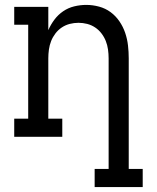

<svg xmlns="http://www.w3.org/2000/svg" viewBox="-20 -558 640 783"><path d="M366 205V131H423V-320Q423 -338 420.5 -356Q418 -374 411.5 -390.5Q405 -407 394 -421.5Q383 -436 368 -446Q353 -456 335.5 -460.5Q318 -465 300 -465Q282 -465 264.5 -460.5Q247 -456 232 -446Q217 -436 206 -421.5Q195 -407 188.5 -390.5Q182 -374 179.5 -356Q177 -338 177 -320V-74H234V0H38V-74H95V-457H38V-530H177V-435Q187 -458 202 -478Q217 -498 237.5 -512Q258 -526 282.5 -532Q307 -538 332 -538Q358 -538 384 -531Q410 -524 431 -508.5Q452 -493 467 -471Q482 -449 490.5 -424Q499 -399 502 -372.5Q505 -346 505 -320V131H562V205Z"/></svg>

Font: Iosevka Curly Slab Extended
Style: Regular
Weight: 400
Width: 7
Monospace: yes
Designer: Belleve Invis
Foundry: Belleve Invis
Version: Version 11.1.0; ttfautohint (v1.8.3)